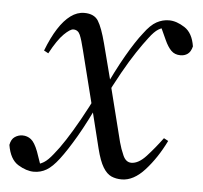

<svg xmlns="http://www.w3.org/2000/svg" viewBox="-60 -507 593 562"><g transform="rotate(5 236.0 -226.0)"><path d="M317 12Q300 12 286.5 6Q273 0 262 -18Q251 -36 242 -72L214 -185L212 -193L171 -356Q164 -385 158 -399Q152 -413 138 -413Q129 -413 111 -395.5Q93 -378 71 -337L58 -344Q73 -383 90 -409.5Q107 -436 126 -450Q145 -464 166 -464Q195 -464 207 -445Q219 -426 231 -380L260 -268L261 -263L303 -96Q308 -77 316.5 -58Q325 -39 341 -39Q362 -39 384.5 -63.5Q407 -88 430 -119L443 -112Q418 -61 385 -24.5Q352 12 317 12ZM-19 -60Q-16 -77 -5.5 -84Q5 -91 17 -91Q31 -91 42 -82.5Q53 -74 63 -48L79 -2H66V-11Q75 -12 86.5 -19Q98 -26 113 -45Q128 -63 145.5 -90Q163 -117 183.5 -153.5Q204 -190 227 -237L236 -217Q204 -148 178 -103.5Q152 -59 132 -33Q113 -8 96 2Q79 12 59 12Q37 12 12.5 -3Q-12 -18 -19 -60ZM245 -215 238 -235Q270 -304 296 -349Q322 -394 342 -419Q361 -445 378.5 -454.5Q396 -464 415 -464Q437 -464 461 -448.5Q485 -433 491 -394Q487 -378 478 -371.5Q469 -365 457 -365Q440 -365 429.5 -375.5Q419 -386 410 -406L388 -454H406V-441Q397 -441 385.5 -434Q374 -427 359 -407Q345 -389 327 -362Q309 -335 288.5 -298.5Q268 -262 245 -215Z"/></g></svg>

Font: Source Serif 4 60pt
Style: Italic
Weight: 400
Italic angle: -12°
Version: Version 4.004;hotconv 1.0.116;makeotfexe 2.5.65601